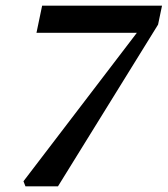

<svg xmlns="http://www.w3.org/2000/svg" viewBox="-20 -659 593 679"><path d="M70 0 63 -18 464 -543H109L129 -639H553L539 -572L185 0Z"/></svg>

Font: Source Serif 4 SmText Semibold
Style: Italic
Weight: 600
Italic angle: -12°
Designer: Frank Grießhammer
Foundry: Adobe
Version: Version 4.005;hotconv 1.1.0;makeotfexe 2.6.0